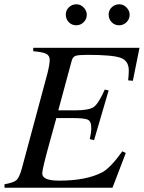

<svg xmlns="http://www.w3.org/2000/svg" viewBox="-20 -876 671 896"><path d="M585 -807Q585 -787 570.5 -772.5Q556 -758 536 -758Q515 -758 501 -772.5Q487 -787 487 -808Q487 -828 501.5 -842Q516 -856 537 -856Q556 -856 570.5 -841Q585 -826 585 -807ZM385 -807Q385 -787 370.5 -772.5Q356 -758 336 -758Q315 -758 301 -772.5Q287 -787 287 -808Q287 -828 301.5 -842Q316 -856 337 -856Q356 -856 370.5 -841Q385 -826 385 -807ZM631 -653 600 -499 578 -501Q581 -527 581 -547Q581 -592 543.5 -606Q506 -620 388 -620Q346 -620 333 -615.5Q320 -611 315 -594L252 -361H330Q396 -361 418 -377Q440 -393 469 -458L487 -454L419 -222L399 -227Q406 -258 406 -279Q406 -311 388.5 -318Q371 -325 321 -325H243L212 -213Q177 -87 177 -67Q177 -33 256 -33Q383 -33 457 -72Q495 -92 551 -170L567 -162L505 0H1V-16Q44 -24 57 -35.5Q70 -47 82 -90L201 -532Q212 -576 212 -596Q212 -616 196.5 -624.5Q181 -633 135 -637V-653Z"/></svg>

Font: STIX
Style: Italic
Weight: 400
Italic angle: -16.33°
Designer: MicroPress Inc., with final additions and corrections provided by Coen Hoffman, Elsevier (retired)
Version: Version 1.1.1